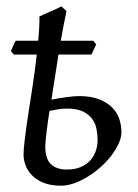

<svg xmlns="http://www.w3.org/2000/svg" viewBox="-20 -569 439 609"><path d="M270 -396H165.5Q158.7 -354 153.3 -318.1Q147.9 -282.2 143.1 -252.9Q168 -257.8 191.9 -261Q215.8 -264.2 231 -264.2Q269 -264.2 294.7 -253.9Q320.3 -243.7 336.2 -227.5Q352.1 -211.4 358.6 -190.9Q365.2 -170.4 365.2 -149.9Q365.2 -133.3 356.7 -114.3Q348.1 -95.2 333.7 -76.2Q319.3 -57.1 300 -39.8Q280.8 -22.5 259.5 -9.3Q238.3 3.9 216.1 12Q193.8 20 173.8 20Q140.1 20 117.4 10.5Q94.7 1 80.8 -13.7Q66.9 -28.3 60.8 -45.4Q54.7 -62.5 54.7 -78.1Q54.7 -92.3 57.4 -116.9Q60.1 -141.6 64.2 -170.2Q68.4 -198.7 73 -228.5Q77.6 -258.3 81.5 -283.2Q86.4 -315.9 90.3 -344Q94.2 -372.1 96.7 -396H23.9L14.6 -406.7Q18.1 -414.6 21.7 -423.3Q25.4 -432.1 29.8 -439.9H101.1Q103.5 -464.8 104.5 -484.1Q105.5 -503.4 105 -516.6Q111.3 -520 120.8 -524.2Q130.4 -528.3 140.4 -532.7Q150.4 -537.1 159.7 -541.3Q168.9 -545.4 174.8 -548.8L190.9 -533.7Q185.5 -509.3 181.2 -485.8Q176.8 -462.4 172.9 -439.9H275.9L285.2 -427.7ZM192.4 -224.6Q179.2 -224.6 164.8 -222.4Q150.4 -220.2 137.2 -217.3Q135.3 -206.1 132.8 -189.5L128.4 -156.2Q126.5 -139.6 125 -125.7Q123.5 -111.8 123.5 -106Q123.5 -65.4 141.4 -48.3Q159.2 -31.2 192.4 -31.2Q217.8 -31.2 236.3 -39.3Q254.9 -47.4 266.6 -60.5Q278.3 -73.7 283.9 -90.6Q289.6 -107.4 289.6 -125Q289.6 -142.1 286.1 -159.9Q282.7 -177.7 272.2 -192.1Q261.7 -206.5 242.7 -215.6Q223.6 -224.6 192.4 -224.6Z"/></svg>

Font: Gentium Plus CyrE
Style: Italic
Weight: 400
Italic angle: -8°
Designer: J. Victor Gaultney, Annie Olsen, Iska Routamaa, Becca Hirsbrunner
Foundry: SIL International
Version: Version 5.000